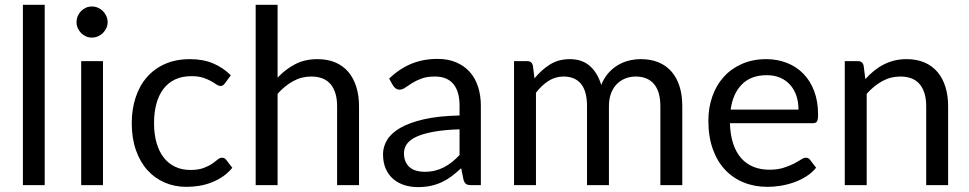

<svg xmlns="http://www.w3.org/2000/svg" viewBox="-20 -756 3957 784"><path d="M162.5 -736.5V0H73.5V-736.5Z M400.5 -506.5V0H311.5V-506.5ZM419.5 -665.5Q419.5 -652.5 414.2 -641.2Q409 -630 400.2 -621.2Q391.5 -612.5 379.8 -607.5Q368 -602.5 355 -602.5Q342 -602.5 330.8 -607.5Q319.5 -612.5 311 -621.2Q302.5 -630 297.5 -641.2Q292.5 -652.5 292.5 -665.5Q292.5 -678.5 297.5 -690.2Q302.5 -702 311 -710.8Q319.5 -719.5 330.8 -724.5Q342 -729.5 355 -729.5Q368 -729.5 379.8 -724.5Q391.5 -719.5 400.2 -710.8Q409 -702 414.2 -690.2Q419.5 -678.5 419.5 -665.5Z M899 -416.5Q895 -411 891 -408Q887 -405 880 -405Q872.5 -405 863.5 -411.2Q854.5 -417.5 841.2 -425Q828 -432.5 808.8 -438.8Q789.5 -445 761.5 -445Q724 -445 695.5 -431.8Q667 -418.5 647.8 -393.5Q628.5 -368.5 618.8 -333Q609 -297.5 609 -253.5Q609 -207.5 619.5 -171.8Q630 -136 649.2 -111.8Q668.5 -87.5 695.8 -74.8Q723 -62 757 -62Q789.5 -62 810.5 -69.8Q831.5 -77.5 845.2 -87Q859 -96.5 868.2 -104.2Q877.5 -112 886.5 -112Q897.5 -112 903.5 -103.5L928.5 -71Q912 -50.5 891 -36Q870 -21.5 845.8 -11.8Q821.5 -2 795 2.5Q768.5 7 741 7Q693.5 7 652.8 -10.5Q612 -28 582 -61.2Q552 -94.5 535 -143Q518 -191.5 518 -253.5Q518 -310 533.8 -358Q549.5 -406 579.8 -440.8Q610 -475.5 654.2 -495Q698.5 -514.5 756 -514.5Q809.5 -514.5 850.2 -497.2Q891 -480 922.5 -448.5Z M1113.5 -439Q1146 -473.5 1185.5 -494Q1225 -514.5 1276.5 -514.5Q1318 -514.5 1349.8 -500.8Q1381.5 -487 1402.8 -461.8Q1424 -436.5 1435 -401Q1446 -365.5 1446 -322.5V0H1356.5V-322.5Q1356.5 -380 1330.2 -411.8Q1304 -443.5 1250.5 -443.5Q1211 -443.5 1176.8 -424.5Q1142.5 -405.5 1113.5 -373V0H1024V-736.5H1113.5Z M1856.5 -228Q1795 -226 1751.8 -218.2Q1708.5 -210.5 1681.2 -198Q1654 -185.5 1641.8 -168.5Q1629.5 -151.5 1629.5 -130.5Q1629.5 -110.5 1636 -96Q1642.5 -81.5 1653.8 -72.2Q1665 -63 1680.2 -58.8Q1695.5 -54.5 1713 -54.5Q1736.5 -54.5 1756 -59.2Q1775.5 -64 1792.8 -73Q1810 -82 1825.8 -94.5Q1841.5 -107 1856.5 -123ZM1569 -435Q1611 -475.5 1659.5 -495.5Q1708 -515.5 1767 -515.5Q1809.5 -515.5 1842.5 -501.5Q1875.5 -487.5 1898 -462.5Q1920.5 -437.5 1932 -402Q1943.5 -366.5 1943.5 -324V0H1904Q1891 0 1884 -4.2Q1877 -8.5 1873 -21L1863 -69Q1843 -50.5 1824 -36.2Q1805 -22 1784 -12.2Q1763 -2.5 1739.2 2.8Q1715.5 8 1686.5 8Q1657 8 1631 -0.2Q1605 -8.5 1585.8 -25Q1566.5 -41.5 1555.2 -66.8Q1544 -92 1544 -126.5Q1544 -156.5 1560.5 -184.2Q1577 -212 1614 -233.5Q1651 -255 1710.5 -268.8Q1770 -282.5 1856.5 -284.5V-324Q1856.5 -383 1831 -413.2Q1805.5 -443.5 1756.5 -443.5Q1723.5 -443.5 1701.2 -435.2Q1679 -427 1662.8 -416.8Q1646.5 -406.5 1634.8 -398.2Q1623 -390 1611.5 -390Q1602.5 -390 1596 -394.8Q1589.5 -399.5 1585 -406.5Z M2079 0V-506.5H2132.5Q2151.5 -506.5 2156 -488L2162.5 -436Q2190.5 -470.5 2225.5 -492.5Q2260.5 -514.5 2306.5 -514.5Q2357.5 -514.5 2389.2 -486Q2421 -457.5 2435 -409Q2446 -436.5 2463.2 -456.5Q2480.5 -476.5 2502 -489.5Q2523.5 -502.5 2547.8 -508.5Q2572 -514.5 2597 -514.5Q2637 -514.5 2668.2 -501.8Q2699.5 -489 2721.2 -464.5Q2743 -440 2754.5 -404.2Q2766 -368.5 2766 -322.5V0H2676.5V-322.5Q2676.5 -382 2650.5 -412.8Q2624.5 -443.5 2575.5 -443.5Q2553.5 -443.5 2533.8 -435.8Q2514 -428 2499 -413Q2484 -398 2475.2 -375.2Q2466.5 -352.5 2466.5 -322.5V0H2377V-322.5Q2377 -383.5 2352.5 -413.5Q2328 -443.5 2281 -443.5Q2248 -443.5 2220 -425.8Q2192 -408 2168.5 -377.5V0Z M3240.5 -308.5Q3240.5 -339.5 3231.8 -365.2Q3223 -391 3206.2 -409.8Q3189.5 -428.5 3165.5 -438.8Q3141.5 -449 3111 -449Q3047 -449 3009.8 -411.8Q2972.5 -374.5 2963.5 -308.5ZM3312.5 -71Q3296 -51 3273 -36.2Q3250 -21.5 3223.8 -12Q3197.5 -2.5 3169.5 2.2Q3141.5 7 3114 7Q3061.5 7 3017.2 -10.8Q2973 -28.5 2940.8 -62.8Q2908.5 -97 2890.5 -147.5Q2872.5 -198 2872.5 -263.5Q2872.5 -316.5 2888.8 -362.5Q2905 -408.5 2935.5 -442.2Q2966 -476 3010 -495.2Q3054 -514.5 3109 -514.5Q3154.5 -514.5 3193.2 -499.2Q3232 -484 3260.2 -455.2Q3288.5 -426.5 3304.5 -384.2Q3320.5 -342 3320.5 -288Q3320.5 -267 3316 -260Q3311.5 -253 3299 -253H2960.5Q2962 -205 2973.8 -169.5Q2985.5 -134 3006.5 -110.2Q3027.5 -86.5 3056.5 -74.8Q3085.5 -63 3121.5 -63Q3155 -63 3179.2 -70.8Q3203.5 -78.5 3221 -87.5Q3238.5 -96.5 3250.2 -104.2Q3262 -112 3270.5 -112Q3281.5 -112 3287.5 -103.5Z M3513.5 -433Q3530 -451.5 3548.5 -466.5Q3567 -481.5 3587.8 -492.2Q3608.5 -503 3631.8 -508.8Q3655 -514.5 3682 -514.5Q3723.5 -514.5 3755.2 -500.8Q3787 -487 3808.2 -461.8Q3829.5 -436.5 3840.5 -401Q3851.5 -365.5 3851.5 -322.5V0H3762V-322.5Q3762 -380 3735.8 -411.8Q3709.5 -443.5 3656 -443.5Q3616.5 -443.5 3582.2 -424.5Q3548 -405.5 3519 -373V0H3429.5V-506.5H3483Q3502 -506.5 3506.5 -488Z"/></svg>

Font: Lato 2
Style: Regular
Weight: 400
Designer: Lukasz Dziedzic with Adam Twardoch and Botio Nikoltchev
Foundry: tyPoland Lukasz Dziedzic
Version: Version 2.015; 2015-08-06; http://www.latofonts.com/